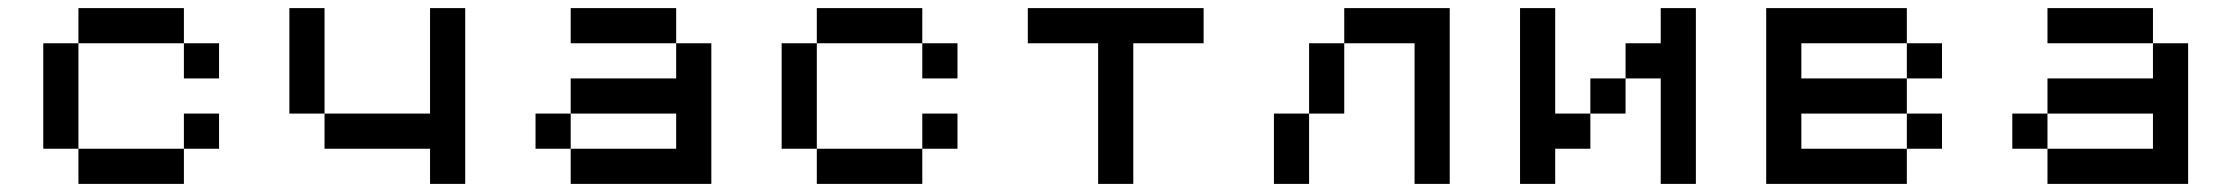

<svg xmlns="http://www.w3.org/2000/svg" viewBox="-20 -454 5509 474"><path d="M434 -347.2H173.6V-434H434ZM434 -347.2H520.8V-260.4H434ZM173.6 -347.2V-86.8H86.8V-347.2ZM173.6 -86.8H434V0H173.6ZM434 -86.8V-173.6H520.8V-86.8Z M781.2 -173.6H1041.7V-434H1128.5V0H1041.7V-86.8H781.2ZM781.2 -173.6H694.4V-434H781.2Z M1388.9 -173.6V-86.8H1649.3V-173.6ZM1388.9 -173.6V-260.4H1649.3V-347.2H1736.1V0H1388.9V-86.8H1302.1V-173.6ZM1649.3 -347.2H1388.9V-434H1649.3Z M2256.9 -347.2H1996.5V-434H2256.9ZM2256.9 -347.2H2343.8V-260.4H2256.9ZM1996.5 -347.2V-86.8H1909.7V-347.2ZM1996.5 -86.8H2256.9V0H1996.5ZM2256.9 -86.8V-173.6H2343.8V-86.8Z M2691 0V-347.2H2517.4V-434H2951.4V-347.2H2777.8V0Z M3211.8 -173.6V-347.2H3298.6V-173.6ZM3559 -434V0H3472.2V-347.2H3298.6V-434ZM3211.8 -173.6V0H3125V-173.6Z M3993.1 -173.6H3906.2V-260.4H3993.1ZM3819.4 0H3732.6V-434H3819.4V-173.6H3906.2V-86.8H3819.4ZM4079.9 -260.4H3993.1V-347.2H4079.9V-434H4166.7V0H4079.9Z M4687.5 -173.6H4427.1V-86.8H4687.5V0H4340.3V-434H4687.5V-347.2H4427.1V-260.4H4687.5ZM4687.5 -347.2H4774.3V-260.4H4687.5ZM4687.5 -173.6H4774.3V-86.8H4687.5Z M5034.7 -173.6V-86.8H5295.1V-173.6ZM5034.7 -173.6V-260.4H5295.1V-347.2H5381.9V0H5034.7V-86.8H4947.9V-173.6ZM5295.1 -347.2H5034.7V-434H5295.1Z"/></svg>

Font: 8-bit Operator+ 8
Style: Regular
Weight: 400
Designer: GrandChaos9000
Version: Version 1.3.0 - August 1, 2014